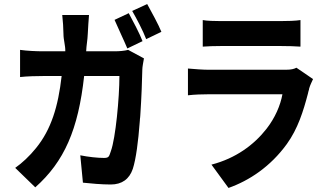

<svg xmlns="http://www.w3.org/2000/svg" viewBox="-20 -867 1640 947"><path d="M776 -710C762 -745 727 -809 706 -847L632 -813C654 -775 685 -716 701 -674L776 -710ZM683 -664C669 -701 635 -765 615 -802L545 -769C562 -729 591 -669 608 -628L683 -664ZM395 -492H569C569 -384 550 -185 527 -122C518 -97 519 -88 493 -88C462 -88 415 -93 376 -101L389 34C427 38 481 43 526 43C582 43 618 16 635 -34C651 -83 662 -171 669 -263L670 -275C670 -278 670 -282 671 -286L672 -298C678 -387 681 -475 682 -525C682 -536 687 -562 690 -579L612 -621C593 -616 569 -614 545 -614H405C406 -643 412 -670 413 -701C414 -725 417 -769 419 -793H287C290 -769 293 -722 293 -700C293 -669 303 -642 302 -614H191C161 -614 113 -616 79 -621V-487C113 -491 164 -492 191 -492H284C267 -341 232 -228 158 -137C126 -97 88 -62 55 -39L154 57C297 -70 366 -228 395 -492Z M1462 -768C1439 -764 1392 -763 1363 -763H1069C1042 -763 999 -764 980 -768V-637C1000 -639 1043 -640 1069 -640H1366C1395 -640 1440 -639 1462 -637V-768ZM1395 -157C1449 -232 1476 -318 1499 -406L1501 -415L1504 -425C1504 -428 1505 -431 1506 -434C1509 -445 1518 -464 1524 -477L1442 -533C1431 -527 1416 -523 1391 -523H1007C982 -523 941 -526 907 -529V-397C941 -401 980 -402 1007 -402H1373C1363 -347 1337 -286 1294 -231C1233 -153 1143 -86 1023 -55L1107 60C1209 24 1314 -45 1395 -157Z"/></svg>

Font: Glow Sans TC Compressed
Style: Bold
Weight: 700
Width: 2
Designer: Ryoko NISHIZUKA (kana, bopomofo & ideographs); Paul D. Hunt (Latin, Greek & Cyrillic); Sandoll Communications, Soo-young
Version: Version 0.93